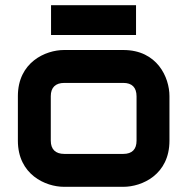

<svg xmlns="http://www.w3.org/2000/svg" viewBox="-20 -721 723 741"><path d="M634 -350C634 -422 587 -528 456 -528H227C156 -528 49 -481 49 -350V-178C49 -47 156 0 227 0H456C528 0 634 -47 634 -178ZM507 -178C507 -145 490 -127 456 -127H228C194 -127 176 -145 176 -178V-350C176 -383 194 -401 228 -401H456C489 -401 507 -384 507 -349ZM505 -586V-701H177V-586Z"/></svg>

Font: Audiowide
Style: Regular
Weight: 400
Designer: Astigmatic (AOETI)
Foundry: Astigmatic (AOETI)
Version: Version 1.002